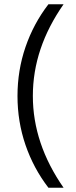

<svg xmlns="http://www.w3.org/2000/svg" viewBox="-20 -751 356 900"><path d="M62 -301Q62 -421 99.5 -530.5Q137 -640 207 -731H278Q206 -628 170 -521Q134 -414 134 -301Q134 -78 278 129H207Q137 38 99.5 -71.5Q62 -181 62 -301Z"/></svg>

Font: Wix Madefor Display
Style: Regular
Weight: 400
Designer: Dalton Maag Ltd
Foundry: Dalton Maag Ltd
Version: Version 3.100